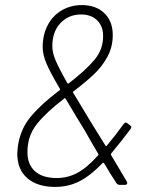

<svg xmlns="http://www.w3.org/2000/svg" viewBox="-20 -728 599 756"><path d="M481 -8Q481 0 471 0H451Q445 0 439 -6Q411 -49 390 -85Q387 -89 384 -86Q336 -36 292.5 -14Q249 8 197 8Q128 8 88 -26Q48 -60 48 -124Q48 -131 50 -149Q59 -218 100.5 -268Q142 -318 215 -373Q218 -374 216 -378Q176 -446 162 -480Q148 -514 148 -543Q148 -591 168 -629Q188 -667 223.5 -687.5Q259 -708 302 -708Q358 -708 391 -676Q424 -644 424 -590Q424 -543 403 -504.5Q382 -466 350.5 -436Q319 -406 269 -368Q266 -367 268 -363L338 -247Q381 -178 395 -155Q398 -151 401 -155Q434 -194 467 -240Q474 -249 481 -243L493 -234Q497 -231 497 -228Q497 -225 494 -220Q459 -173 418 -124Q416 -120 417 -118Q432 -93 464 -39Q470 -30 480 -12ZM186 -546Q186 -522 198 -492.5Q210 -463 245 -401Q248 -397 251 -400Q318 -452 352 -492.5Q386 -533 386 -586Q386 -625 362.5 -648Q339 -671 299 -671Q250 -671 218 -637Q186 -603 186 -546ZM366 -116Q369 -119 367 -122Q347 -155 315 -212L282 -266L238 -340Q236 -343 233 -340Q163 -287 125.5 -240Q88 -193 88 -129Q88 -80 118 -53.5Q148 -27 203 -27Q247 -27 285 -47.5Q323 -68 366 -116Z"/></svg>

Font: Barlow Semi Condensed ExLight
Style: Italic
Weight: 275
Width: 4
Italic angle: -7°
Designer: Jeremy Tribby
Foundry: Tribby Type
Version: Version 1.408